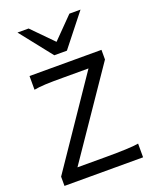

<svg xmlns="http://www.w3.org/2000/svg" viewBox="-177 -1090 955 1188"><g transform="rotate(-20 300.5 -495.5)"><path d="M539.6 -649.4 151.4 -80.6H341.8Q413.6 -80.6 469.2 -82.8Q524.9 -85 554.2 -90.3V0H36.6V-61L424.8 -632.3H258.8Q222.7 -632.3 193.6 -632.1Q164.6 -631.8 141.1 -630.6Q117.7 -629.4 99.1 -627.4Q80.6 -625.5 65.9 -622.6V-712.9H539.6ZM161.1 -991.2 295.4 -854.5 429.7 -991.2H502.9L336.9 -781.2H253.9L87.9 -991.2Z"/></g></svg>

Font: Andika Phon
Style: Regular
Weight: 400
Designer: Victor Gaultney, Annie Olsen, Julie Remington, Don Collingsworth, Eric Hays, Becca Hirsbrunner
Foundry: SIL International
Version: Version 5.000